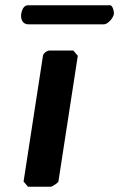

<svg xmlns="http://www.w3.org/2000/svg" viewBox="-20 -713 455 733"><path d="M70 -20 87 0H173C179 0 202 -15 203 -20L277 -500L260 -520H168C159 -520 145 -509 144 -500ZM61 -660C58 -640 66 -620 89 -620H376C393 -620 413 -646 415 -660C416 -666 411 -693 400 -693H87C69 -693 63 -672 61 -660Z"/></svg>

Font: Asimov Print
Style: CIt
Weight: 500
Designer: Google
Version: Version 2.000980: 2014